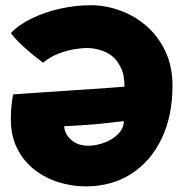

<svg xmlns="http://www.w3.org/2000/svg" viewBox="-20 -684 694 718"><path d="M20.5 -560Q50.5 -592 99.5 -615.5Q148.5 -639 206 -651.8Q263.5 -664.5 319.5 -664.5Q373.5 -664.5 427.8 -645.2Q482 -626 526.5 -587.8Q571 -549.5 598 -493.2Q625 -437 625 -362.5Q625 -250.5 584.5 -165.8Q544 -81 471 -34Q398 13 300.5 13Q248.5 13 198.5 -2.8Q148.5 -18.5 108.2 -50Q68 -81.5 44.2 -128.8Q20.5 -176 20.5 -238.5Q20.5 -286.5 29 -331Q37 -331.5 63.8 -333.5Q90.5 -335.5 125.2 -337.8Q160 -340 193.5 -342.2Q227 -344.5 248.5 -346Q281 -348 321 -350.8Q361 -353.5 395.5 -356Q430 -358.5 445.5 -360Q445.5 -381 441.8 -402Q438 -423 422 -448.5Q405.5 -475.5 373 -490Q340.5 -504.5 303.5 -504.5Q288 -504.5 260.2 -500.2Q232.5 -496 200.8 -484.2Q169 -472.5 141 -449.5Q137 -452.5 122 -464Q107 -475.5 87.8 -492Q68.5 -508.5 50.2 -526.5Q32 -544.5 20.5 -560ZM443 -231Q425.5 -229 388.2 -224.8Q351 -220.5 312.5 -217.5Q298.5 -216.5 278.5 -215.2Q258.5 -214 241.8 -213Q225 -212 220 -212Q220 -204 223.5 -193.5Q231.5 -170.5 254.2 -154.8Q277 -139 309 -139Q340 -139 371 -150.8Q402 -162.5 422.5 -183.5Q443 -204.5 443 -231Z"/></svg>

Font: Grandstander Black
Style: Regular
Weight: 900
Designer: Tyler Finck
Foundry: Etcetera Type Co
Version: Version 1.200; ttfautohint (v1.8.3)